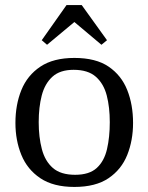

<svg xmlns="http://www.w3.org/2000/svg" viewBox="-20 -729 587 759"><path d="M274 10Q191 10 139.5 -24.5Q88 -59 64.5 -116.5Q41 -174 41 -243Q41 -315 64.5 -373Q88 -431 139.5 -465.5Q191 -500 274 -500Q359 -500 409.5 -465.5Q460 -431 483 -373Q506 -315 506 -243Q506 -174 483 -116.5Q460 -59 409 -24.5Q358 10 274 10ZM277 -38Q333 -38 362.5 -65Q392 -92 403 -139.5Q414 -187 414 -246Q414 -305 402 -351.5Q390 -398 359 -425.5Q328 -453 271 -453Q217 -453 187 -425.5Q157 -398 145 -351.5Q133 -305 133 -246Q133 -187 145.5 -139.5Q158 -92 189 -65Q220 -38 277 -38ZM166 -552 145 -570 243 -709H303L403 -570L381 -552L274 -642Z"/></svg>

Font: Manuale
Style: Regular
Weight: 400
Designer: Eduardo Tunni / Pablo Cosgaya
Foundry: Eduardo Tunni / Pablo Cosgaya
Version: Version 1.002